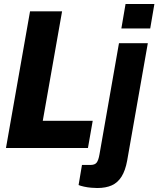

<svg xmlns="http://www.w3.org/2000/svg" viewBox="-20 -744 796 965"><path d="M10 0 131 -687H292L195 -137H446L422 0ZM590 -601 611 -724H756L735 -601ZM469 201Q457 201 438.5 199.5Q420 198 402 194Q384 190 375 186L392 85H435Q457 85 466 73Q475 61 480 32L578 -527H723L619 64Q610 113 591 143.5Q572 174 542 187.5Q512 201 469 201Z"/></svg>

Font: Archivo Condensed ExtraBold
Style: Italic
Weight: 800
Width: 3
Italic angle: -10°
Designer: Hector Gatti
Foundry: Omnibus-Type
Version: Version 2.001